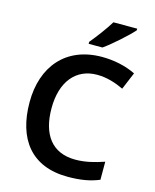

<svg xmlns="http://www.w3.org/2000/svg" viewBox="-136 -1029 911 1130"><g transform="rotate(15 319.0 -464.0)"><path d="M557 -928V-938H412C385 -893 335 -827 304 -790V-778H388C438 -813 524 -890 557 -928ZM400 -615C462 -615 516 -596 563 -574L607 -679C546 -709 473 -724 401 -724C180 -724 57 -573 57 -357C57 -135 163 10 387 10C465 10 522 0 578 -23V-133C522 -114 466 -99 404 -99C262 -99 191 -195 191 -356C191 -517 271 -615 400 -615Z"/></g></svg>

Font: Noto Sans Lao SemiBold
Style: Regular
Weight: 600
Designer: Monotype Design Team
Foundry: Monotype Imaging Inc.
Version: Version 2.003